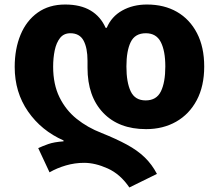

<svg xmlns="http://www.w3.org/2000/svg" viewBox="-20 -579 968 849"><path d="M552 250Q512 191 456.5 166Q401 141 352 141Q311 141 271.5 152.5Q232 164 199 183L149 76Q168 67 193.5 58Q219 49 261 46V42Q163 -1 104 -86Q45 -171 45 -283Q45 -363 71 -425.5Q97 -488 147 -523.5Q197 -559 268 -559Q336 -559 380.5 -532.5Q425 -506 447 -456H452Q473 -506 520.5 -532.5Q568 -559 630 -559Q706 -559 762.5 -526.5Q819 -494 851 -432.5Q883 -371 883 -285Q883 -198 850 -136Q817 -74 759 -41Q701 -8 626 -8Q505 -8 436 -80.5Q367 -153 367 -279V-310Q367 -367 349.5 -399.5Q332 -432 291 -432Q262 -432 245.5 -411Q229 -390 222 -356.5Q215 -323 215 -284Q215 -206 243 -149Q271 -92 319 -53.5Q367 -15 429 9Q494 35 541 60.5Q588 86 620 117Q652 148 674 190ZM624 -135Q672 -135 691.5 -175Q711 -215 711 -285Q711 -354 691 -393Q671 -432 625 -432Q577 -432 558 -393Q539 -354 539 -285Q539 -215 558 -175Q577 -135 624 -135Z"/></svg>

Font: Noto Sans Georgian ExtraBold
Style: Regular
Weight: 800
Designer: Monotype Design Team, Akaki Razmadze
Foundry: Google LLC
Version: Version 2.005; ttfautohint (v1.8.4.7-5d5b)